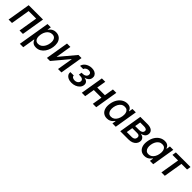

<svg xmlns="http://www.w3.org/2000/svg" viewBox="468 -2310 4274 4274"><g transform="rotate(45 2605.0 -173.0)"><path d="M567.4 -542.5 477.5 0H370.6L444.8 -449.7H208L133.3 0H25.9L115.7 -542.5Z M585 204.1 709 -542.5H813.5L798.3 -455.6H802.2Q815.9 -475.1 837.6 -497.1Q859.4 -519 892.8 -534.4Q926.3 -549.8 973.1 -549.8Q1031.7 -549.8 1075 -523.9Q1118.2 -498 1142.1 -449.7Q1166 -401.4 1166 -333Q1166 -271.5 1147.9 -210.4Q1129.9 -149.4 1095.2 -99.4Q1060.5 -49.3 1009.8 -19.3Q959 10.7 893.6 10.7Q844.2 10.7 814.7 -6.1Q785.2 -22.9 769.8 -45.9Q754.4 -68.8 747.6 -87.9H740.2L691.9 204.1ZM872.1 -80.6Q918 -80.6 952.6 -103.3Q987.3 -126 1011 -163.1Q1034.7 -200.2 1046.4 -243.7Q1058.1 -287.1 1058.1 -329.1Q1058.1 -387.2 1031 -422.9Q1003.9 -458.5 947.3 -458.5Q901.9 -458.5 867.2 -436.8Q832.5 -415 809.3 -378.7Q786.1 -342.3 774.4 -298.6Q762.7 -254.9 762.7 -211.4Q762.7 -151.4 790.3 -116Q817.9 -80.6 872.1 -80.6Z M1689.9 0H1582.5L1644 -368.2H1638.7L1330.1 0H1232.9L1322.8 -542.5H1429.7L1369.1 -173.8H1373.5L1682.1 -542.5H1779.8Z M2008.3 6.8Q1949.2 6.8 1905.8 -12.7Q1862.3 -32.2 1841.1 -66.7Q1819.8 -101.1 1826.2 -146H1933.1Q1929.7 -117.7 1955.6 -99.1Q1981.4 -80.6 2022.5 -80.6Q2051.8 -80.6 2075.7 -90.8Q2099.6 -101.1 2115.5 -119.1Q2131.3 -137.2 2134.8 -159.7Q2141.1 -196.8 2114.5 -218.5Q2087.9 -240.2 2037.6 -240.2H1999.5L2011.2 -313H2049.3Q2093.3 -313 2124.3 -334.5Q2155.3 -356 2161.1 -391.1Q2166 -423.8 2146 -444.3Q2126 -464.8 2087.9 -464.8Q2049.8 -464.8 2018.8 -446Q1987.8 -427.2 1981.9 -396H1878.9Q1887.2 -441.4 1919.4 -475.8Q1951.7 -510.3 1999.8 -529.8Q2047.9 -549.3 2103 -549.3Q2159.2 -549.3 2198 -529.3Q2236.8 -509.3 2254.6 -475.1Q2272.5 -440.9 2265.1 -397.5Q2256.8 -349.6 2221.4 -319.6Q2186 -289.6 2139.6 -282.2L2139.2 -278.8Q2199.7 -270 2226.6 -235.8Q2253.4 -201.7 2244.6 -150.9Q2237.3 -104.5 2204.1 -69.1Q2170.9 -33.7 2120.1 -13.4Q2069.3 6.8 2008.3 6.8Z M2758.8 -325.2 2743.2 -232.4H2448.7L2463.9 -325.2ZM2527.3 -542.5 2437.5 0H2330.6L2420.4 -542.5ZM2875 -542.5 2785.2 0H2678.2L2768.1 -542.5Z M3127.4 10.7Q3061 10.7 3015.4 -23.4Q2969.7 -57.6 2950.9 -120.6Q2932.1 -183.6 2946.3 -270.5Q2960.9 -358.4 3001 -420.9Q3041 -483.4 3098.1 -516.6Q3155.3 -549.8 3220.7 -549.8Q3269.5 -549.8 3297.9 -533.9Q3326.2 -518.1 3340.8 -496.1Q3355.5 -474.1 3362.3 -455.1H3368.7L3382.8 -542.5H3489.3L3399.9 0H3294.9L3309.1 -84.5H3300.8Q3286.6 -64.9 3264.4 -42.7Q3242.2 -20.5 3208.5 -4.9Q3174.8 10.7 3127.4 10.7ZM3167 -80.6Q3212.4 -80.6 3247.8 -104.7Q3283.2 -128.9 3306.9 -171.9Q3330.6 -214.8 3339.8 -271Q3349.1 -327.6 3339.8 -369.9Q3330.6 -412.1 3302.7 -435.3Q3274.9 -458.5 3229.5 -458.5Q3182.1 -458.5 3146.2 -434.1Q3110.4 -409.7 3087.4 -367.4Q3064.5 -325.2 3055.2 -271Q3046.4 -216.8 3055.7 -173.6Q3064.9 -130.4 3092.8 -105.5Q3120.6 -80.6 3167 -80.6Z M3541.5 0 3631.3 -542.5H3856.4Q3949.7 -542.5 3997.3 -503.2Q4044.9 -463.9 4033.7 -397Q4025.9 -350.6 3991.7 -322.5Q3957.5 -294.4 3904.8 -284.7Q3940.9 -280.3 3968.3 -262.7Q3995.6 -245.1 4009 -216.1Q4022.5 -187 4016.1 -147.5Q4008.8 -103.5 3980.5 -70.1Q3952.1 -36.6 3906.7 -18.3Q3861.3 0 3801.8 0ZM3657.2 -90.3H3816.4Q3853.5 -90.3 3879.2 -107.7Q3904.8 -125 3910.6 -158.2Q3917 -194.8 3898.9 -216.6Q3880.9 -238.3 3840.8 -238.3H3682.1ZM3694.8 -316.4H3820.8Q3864.3 -316.4 3893.1 -334.5Q3921.9 -352.5 3926.8 -385.7Q3932.1 -417.5 3909.2 -434.6Q3886.2 -451.7 3841.8 -451.7H3717.3Z M4307.1 10.7Q4240.7 10.7 4195.1 -23.4Q4149.4 -57.6 4130.6 -120.6Q4111.8 -183.6 4126 -270.5Q4140.6 -358.4 4180.7 -420.9Q4220.7 -483.4 4277.8 -516.6Q4335 -549.8 4400.4 -549.8Q4449.2 -549.8 4477.5 -533.9Q4505.9 -518.1 4520.5 -496.1Q4535.2 -474.1 4542 -455.1H4548.3L4562.5 -542.5H4668.9L4579.6 0H4474.6L4488.8 -84.5H4480.5Q4466.3 -64.9 4444.1 -42.7Q4421.9 -20.5 4388.2 -4.9Q4354.5 10.7 4307.1 10.7ZM4346.7 -80.6Q4392.1 -80.6 4427.5 -104.7Q4462.9 -128.9 4486.6 -171.9Q4510.3 -214.8 4519.5 -271Q4528.8 -327.6 4519.5 -369.9Q4510.3 -412.1 4482.4 -435.3Q4454.6 -458.5 4409.2 -458.5Q4361.8 -458.5 4325.9 -434.1Q4290 -409.7 4267.1 -367.4Q4244.1 -325.2 4234.9 -271Q4226.1 -216.8 4235.4 -173.6Q4244.6 -130.4 4272.5 -105.5Q4300.3 -80.6 4346.7 -80.6Z M4837.4 0 4912.1 -449.7H4734.9L4750 -542.5H5210.4L5195.3 -449.7H5019L4944.3 0Z"/></g></svg>

Font: Inter 16pt Medium
Style: Italic
Weight: 500
Italic angle: -9.3988°
Version: Version 4.001;git-66647c0bb